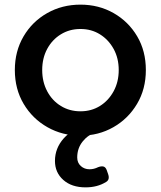

<svg xmlns="http://www.w3.org/2000/svg" viewBox="-20 -573 693 828"><path d="M327 12Q249 12 184.5 -24.5Q120 -61 82 -125Q44 -189 44 -271Q44 -352 81.5 -416Q119 -480 183.5 -516.5Q248 -553 327 -553Q406 -553 470 -516.5Q534 -480 571.5 -416.5Q609 -353 609 -271Q609 -189 571 -125Q533 -61 469 -24.5Q405 12 327 12ZM327 -93Q374 -93 411 -116Q448 -139 470 -179.5Q492 -220 492 -271Q492 -322 470 -362Q448 -402 411 -425Q374 -448 327 -448Q280 -448 242.5 -425Q205 -402 183.5 -362Q162 -322 162 -271Q162 -220 183.5 -179.5Q205 -139 242.5 -116Q280 -93 327 -93ZM349 235Q289 235 253 203Q217 171 217 121Q217 66 255 23.5Q293 -19 362 -33H372Q392 -33 392 -13V0Q361 7 337 36.5Q313 66 313 106Q313 129 328.5 143Q344 157 366 157Q385 157 403 148Q416 143 425.5 145Q435 147 440 160L446 177Q455 202 437 212Q400 235 349 235Z"/></svg>

Font: Pitagon Sans Text SemiBold
Style: Regular
Weight: 600
Designer: Travis Tran
Foundry: Pitagon
Version: Version 1.001; ttfautohint (v1.8.4.7-5d5b);gftools[0.9.26]